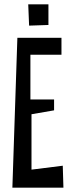

<svg xmlns="http://www.w3.org/2000/svg" viewBox="-20 -884 336 884"><path d="M60 -710H263V-632H120V-426H229V-376L125 -358V-103L269 -121L272 -20H37ZM110 -864H203V-769L114 -766Z"/></svg>

Font: Bahianita
Style: Regular
Weight: 400
Designer: Pablo Cosgaya & Dani Raskovsky
Foundry: Pablo Cosgaya & Dani Raskovsky
Version: Version 1.008